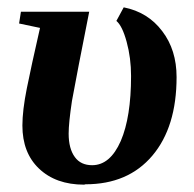

<svg xmlns="http://www.w3.org/2000/svg" viewBox="-20 -492 529 523"><path d="M213 10 209 11Q132 11 86 -33Q41 -76 41 -150Q41 -191 53 -251Q65 -311 89 -416L32 -428L37 -460H223Q190 -294 176 -217Q167 -157 167 -128Q167 -87 184 -64Q200 -42 231 -42Q280 -42 309 -108Q337 -173 337 -285Q337 -334 325 -378Q313 -422 297 -435L317 -472Q383 -459 422 -407Q461 -356 461 -282Q461 -146 395 -68Q329 10 213 10Z"/></svg>

Font: Libra Serif Modern
Style: Bold Italic
Weight: 700
Italic angle: -12°
Designer: Stefan Peev, Context Ltd
Foundry: Stefan Peev, Context Ltd
Version: Version 1.000